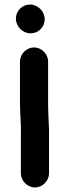

<svg xmlns="http://www.w3.org/2000/svg" viewBox="-20 -719 286 846"><path d="M68 -448V-265C68 -217 74 -168 72 -122V45C72 78 101 107 134 107C167 107 196 78 196 45V-121C197 -137 196 -154 195 -171L193 -219C192 -235 192 -250 192 -265V-448C192 -481 163 -510 130 -510C97 -510 68 -481 68 -448ZM50 -637C50 -602 80 -572 115 -572C149 -572 177 -600 177 -634C177 -669 147 -699 112 -699C78 -699 50 -671 50 -637Z"/></svg>

Font: Electronic
Style: Thk
Weight: 900
Version: Version 1.011